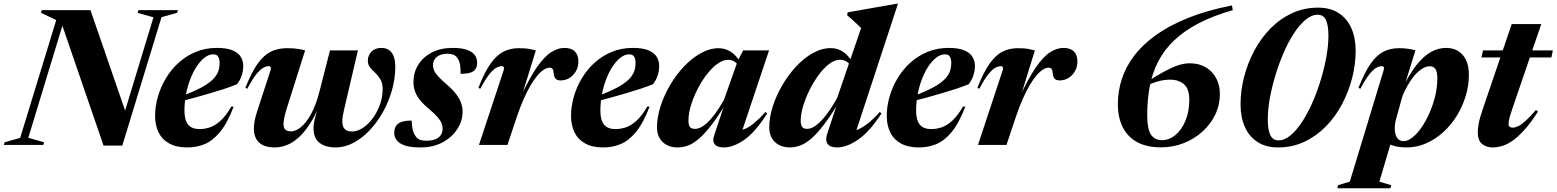

<svg xmlns="http://www.w3.org/2000/svg" viewBox="-62 -758 8140 1004"><path d="M606.5 -138.5 577 -129.5 740.5 -667.5 657.5 -691 661.5 -705H868.5L864 -691L782.5 -668L577.5 3.5H479.5L255.5 -648.5L274 -655.5L86 -37.5L168.5 -14L164.5 0H-42L-38 -14L43.5 -37L232 -653L152 -691.5L156.5 -705H411Z M1054 -474Q1031 -474 1009 -457.5Q987 -441 967.8 -412.5Q948.5 -384 933.8 -346.2Q919 -308.5 910.8 -265.8Q902.5 -223 902.5 -179Q902.5 -129 922 -106Q941.5 -83 981 -83Q1009.5 -83 1037 -92.5Q1064.5 -102 1092.2 -127.5Q1120 -153 1147.5 -200.5H1160Q1126.5 -113.5 1088 -67.2Q1049.5 -21 1007.2 -4Q965 13 917.5 13Q860.5 13 823 -7.8Q785.5 -28.5 767.2 -65.8Q749 -103 749 -152Q749 -201 763.2 -251.2Q777.5 -301.5 804.8 -347.5Q832 -393.5 871.5 -429.5Q911 -465.5 961.5 -486.5Q1012 -507.5 1072.5 -507.5Q1125.5 -507.5 1155.5 -494.2Q1185.5 -481 1197.8 -459.5Q1210 -438 1210 -413.5Q1210 -387.5 1201.8 -362.8Q1193.5 -338 1177.5 -317.5Q1150.5 -306.5 1113.8 -294.2Q1077 -282 1035 -269.8Q993 -257.5 949.2 -245.5Q905.5 -233.5 864 -223.5L867 -247.5Q921 -267 959 -284.5Q997 -302 1022 -319.2Q1047 -336.5 1061 -353.8Q1075 -371 1080.8 -389.5Q1086.5 -408 1086.5 -428Q1086.5 -444 1082.8 -454.2Q1079 -464.5 1071.8 -469.2Q1064.5 -474 1054 -474Z M1663.5 -494.5H1809.5L1737 -183.5Q1733 -165.5 1730.5 -150.8Q1728 -136 1728 -124Q1728 -96 1740.5 -83.2Q1753 -70.5 1778 -70.5Q1801.5 -70.5 1824.5 -82.8Q1847.5 -95 1868.2 -116.8Q1889 -138.5 1904.8 -166.8Q1920.5 -195 1929.8 -227.2Q1939 -259.5 1939 -292.5Q1939 -323.5 1927.2 -343Q1915.5 -362.5 1900.2 -376.8Q1885 -391 1873.2 -405.5Q1861.5 -420 1861.5 -440.5Q1861.5 -468 1880.5 -487.8Q1899.5 -507.5 1932 -507.5Q1955.5 -507.5 1971.8 -496.5Q1988 -485.5 1996.5 -463.5Q2005 -441.5 2005 -408Q2005 -348 1988 -287.5Q1971 -227 1941 -173Q1911 -119 1871.2 -77Q1831.5 -35 1786 -11Q1740.5 13 1693 13Q1640 13 1608.8 -11.2Q1577.5 -35.5 1577.5 -87Q1577.5 -100.5 1580 -116Q1582.5 -131.5 1587.5 -149.5L1612.5 -241L1620 -240Q1593.5 -166 1562.8 -117Q1532 -68 1500.2 -39.5Q1468.5 -11 1436.8 1Q1405 13 1375.5 13Q1320.5 13 1293 -12.5Q1265.5 -38 1265.5 -86Q1265.5 -123.5 1282 -173.5L1352.5 -390Q1355.5 -400 1353.5 -406Q1351.5 -412 1343 -412Q1330 -412 1314.2 -403.2Q1298.5 -394.5 1278.2 -369.5Q1258 -344.5 1231 -294L1221 -299Q1245 -358.5 1268.2 -398.2Q1291.5 -438 1317.2 -461.8Q1343 -485.5 1373.2 -495.8Q1403.5 -506 1441 -506Q1460 -506 1474.5 -504.8Q1489 -503.5 1503 -501.2Q1517 -499 1533.5 -494.5L1436.5 -188Q1428.5 -161.5 1424.5 -142.2Q1420.5 -123 1420.5 -110Q1420.5 -88 1430.8 -79.5Q1441 -71 1459.5 -71Q1483.5 -71 1510.8 -92.5Q1538 -114 1564.5 -161.5Q1591 -209 1610.5 -287Z M2090.5 -127.5Q2091.5 -98.5 2096.2 -79.5Q2101 -60.5 2111 -46Q2121 -32 2134.5 -27Q2148 -22 2165.5 -22Q2194.5 -22 2214 -29.5Q2233.5 -37 2243 -51.5Q2252.5 -66 2252.5 -86Q2252.5 -100 2246.5 -114.5Q2240.5 -129 2225 -147Q2209.5 -165 2179.5 -190Q2150 -214.5 2132.5 -237Q2115 -259.5 2107.5 -282Q2100 -304.5 2100 -329Q2100 -378.5 2124.8 -418.8Q2149.5 -459 2195.5 -483.2Q2241.5 -507.5 2305.5 -507.5Q2352.5 -507.5 2380.5 -497.2Q2408.5 -487 2420.8 -469.8Q2433 -452.5 2433 -431Q2433 -410 2424.8 -397Q2416.5 -384 2397.5 -378Q2378.5 -372 2346.5 -372Q2347 -405 2343.2 -422.8Q2339.5 -440.5 2330.5 -453Q2322 -466.5 2309.2 -471.8Q2296.5 -477 2279.5 -477Q2241.5 -477 2221.8 -460.2Q2202 -443.5 2202 -416.5Q2202 -403 2208.2 -389Q2214.5 -375 2230.5 -357.5Q2246.5 -340 2276.5 -314Q2306 -288.5 2323.8 -265Q2341.5 -241.5 2349.2 -219.2Q2357 -197 2357 -174.5Q2357 -126.5 2329.5 -83.5Q2302 -40.5 2252.5 -13.8Q2203 13 2137 13Q2088 13 2057.8 3.5Q2027.5 -6 2013.5 -23.5Q1999.5 -41 1999.5 -63.5Q1999.5 -85 2008.5 -99.2Q2017.5 -113.5 2037.5 -120.5Q2057.5 -127.5 2090.5 -127.5Z M2571.5 -390Q2574.5 -399.5 2572.5 -405.8Q2570.5 -412 2562.5 -412Q2549 -412 2533 -403.5Q2517 -395 2496.8 -369.8Q2476.5 -344.5 2449.5 -294L2439.5 -298.5Q2470.5 -378.5 2502.2 -423.8Q2534 -469 2570 -487.5Q2606 -506 2650.5 -506Q2669 -506 2682.8 -505Q2696.5 -504 2710 -501.2Q2723.5 -498.5 2740 -494.5L2659 -232V-247.5Q2706.5 -350.5 2746 -407Q2785.5 -463.5 2820.8 -485.5Q2856 -507.5 2889 -507.5Q2925.5 -507.5 2944 -489Q2962.5 -470.5 2962.5 -437Q2962.5 -408.5 2949.8 -386Q2937 -363.5 2916.2 -350.5Q2895.5 -337.5 2870 -337.5Q2851.5 -337.5 2843.5 -346.2Q2835.5 -355 2833.5 -373Q2832.5 -391.5 2827.2 -397.8Q2822 -404 2812 -404Q2798 -404 2781.8 -393.8Q2765.5 -383.5 2748 -362.8Q2730.5 -342 2712.5 -311.5Q2694.5 -281 2676.8 -241Q2659 -201 2642 -151L2591.5 0H2442.5Z M3229 -474Q3206 -474 3184 -457.5Q3162 -441 3142.8 -412.5Q3123.5 -384 3108.8 -346.2Q3094 -308.5 3085.8 -265.8Q3077.5 -223 3077.5 -179Q3077.5 -129 3097 -106Q3116.5 -83 3156 -83Q3184.5 -83 3212 -92.5Q3239.5 -102 3267.2 -127.5Q3295 -153 3322.5 -200.5H3335Q3301.5 -113.5 3263 -67.2Q3224.5 -21 3182.2 -4Q3140 13 3092.5 13Q3035.5 13 2998 -7.8Q2960.5 -28.5 2942.2 -65.8Q2924 -103 2924 -152Q2924 -201 2938.2 -251.2Q2952.5 -301.5 2979.8 -347.5Q3007 -393.5 3046.5 -429.5Q3086 -465.5 3136.5 -486.5Q3187 -507.5 3247.5 -507.5Q3300.5 -507.5 3330.5 -494.2Q3360.5 -481 3372.8 -459.5Q3385 -438 3385 -413.5Q3385 -387.5 3376.8 -362.8Q3368.5 -338 3352.5 -317.5Q3325.5 -306.5 3288.8 -294.2Q3252 -282 3210 -269.8Q3168 -257.5 3124.2 -245.5Q3080.5 -233.5 3039 -223.5L3042 -247.5Q3096 -267 3134 -284.5Q3172 -302 3197 -319.2Q3222 -336.5 3236 -353.8Q3250 -371 3255.8 -389.5Q3261.5 -408 3261.5 -428Q3261.5 -444 3257.8 -454.2Q3254 -464.5 3246.8 -469.2Q3239.5 -474 3229 -474Z M3671.5 -47 3733 -231.5 3742 -229.5Q3697 -155 3661 -107.8Q3625 -60.5 3594.5 -34Q3564 -7.5 3536.5 2.8Q3509 13 3481 13Q3449 13 3424.8 0.2Q3400.5 -12.5 3387 -36Q3373.5 -59.5 3373.5 -91.5Q3373.5 -144 3391.8 -201.2Q3410 -258.5 3441.8 -312.8Q3473.5 -367 3514.8 -410.5Q3556 -454 3602.8 -480Q3649.5 -506 3696.5 -506Q3730 -506 3759.5 -487.2Q3789 -468.5 3813 -427L3803.5 -407Q3793 -427 3778.5 -436Q3764 -445 3744.5 -445Q3717.5 -445 3688.8 -423.8Q3660 -402.5 3633 -367.5Q3606 -332.5 3584.8 -290.2Q3563.5 -248 3550.8 -205.8Q3538 -163.5 3538 -128Q3538 -103 3546.2 -93.5Q3554.5 -84 3573 -84Q3585 -84 3600.2 -90.8Q3615.5 -97.5 3634.5 -114.5Q3653.5 -131.5 3675.8 -161Q3698 -190.5 3723.5 -235.5L3796 -440L3824 -494.5H3959.5L3810.5 -49.5L3795.5 -72.5Q3815.5 -75.5 3838 -86Q3860.5 -96.5 3885.8 -117.8Q3911 -139 3940.5 -172.5L3949.5 -165Q3889.5 -69 3831.5 -28Q3773.5 13 3722.5 13Q3689 13 3675.8 -3.2Q3662.5 -19.5 3671.5 -47Z M4401 -382Q4389 -417 4371.8 -431.2Q4354.5 -445.5 4330.5 -445.5Q4302 -445.5 4273 -423Q4244 -400.5 4217.5 -364Q4191 -327.5 4170 -284.8Q4149 -242 4137 -200.8Q4125 -159.5 4125 -128Q4125 -103 4133.2 -93.5Q4141.5 -84 4159.5 -84Q4170 -84 4182.8 -89.2Q4195.5 -94.5 4210.5 -106.5Q4225.5 -118.5 4242.2 -137.5Q4259 -156.5 4277.8 -183.8Q4296.5 -211 4316 -247L4441 -611.5Q4432 -620.5 4420 -631.8Q4408 -643 4394.5 -655.2Q4381 -667.5 4367.5 -679L4371 -693.5L4623.5 -738H4633.5L4404.5 -41.5L4364 -68.5Q4385 -68 4410.2 -75.5Q4435.5 -83 4467 -105.5Q4498.5 -128 4538.5 -172.5L4547.5 -165Q4486.5 -70.5 4426.5 -28.8Q4366.5 13 4315 13Q4279.5 13 4266 -5.5Q4252.5 -24 4263.5 -58L4320.5 -230L4328.5 -229.5Q4281.5 -151.5 4244.2 -103.2Q4207 -55 4176.5 -30Q4146 -5 4119.5 4Q4093 13 4068 13Q4036 13 4011.8 0.2Q3987.5 -12.5 3974 -36Q3960.5 -59.5 3960.5 -91.5Q3960.5 -143 3978.5 -200Q3996.5 -257 4028 -311.2Q4059.5 -365.5 4100.5 -409.8Q4141.5 -454 4188.2 -480.2Q4235 -506.5 4283.5 -506.5Q4320 -506.5 4351.8 -483.5Q4383.5 -460.5 4409 -409Z M4880 -474Q4857 -474 4835 -457.5Q4813 -441 4793.8 -412.5Q4774.5 -384 4759.8 -346.2Q4745 -308.5 4736.8 -265.8Q4728.5 -223 4728.5 -179Q4728.5 -129 4748 -106Q4767.5 -83 4807 -83Q4835.5 -83 4863 -92.5Q4890.5 -102 4918.2 -127.5Q4946 -153 4973.5 -200.5H4986Q4952.5 -113.5 4914 -67.2Q4875.5 -21 4833.2 -4Q4791 13 4743.5 13Q4686.5 13 4649 -7.8Q4611.5 -28.5 4593.2 -65.8Q4575 -103 4575 -152Q4575 -201 4589.2 -251.2Q4603.5 -301.5 4630.8 -347.5Q4658 -393.5 4697.5 -429.5Q4737 -465.5 4787.5 -486.5Q4838 -507.5 4898.5 -507.5Q4951.5 -507.5 4981.5 -494.2Q5011.5 -481 5023.8 -459.5Q5036 -438 5036 -413.5Q5036 -387.5 5027.8 -362.8Q5019.5 -338 5003.5 -317.5Q4976.5 -306.5 4939.8 -294.2Q4903 -282 4861 -269.8Q4819 -257.5 4775.2 -245.5Q4731.5 -233.5 4690 -223.5L4693 -247.5Q4747 -267 4785 -284.5Q4823 -302 4848 -319.2Q4873 -336.5 4887 -353.8Q4901 -371 4906.8 -389.5Q4912.5 -408 4912.5 -428Q4912.5 -444 4908.8 -454.2Q4905 -464.5 4897.8 -469.2Q4890.5 -474 4880 -474Z M5181 -390Q5184 -399.5 5182 -405.8Q5180 -412 5172 -412Q5158.5 -412 5142.5 -403.5Q5126.5 -395 5106.2 -369.8Q5086 -344.5 5059 -294L5049 -298.5Q5080 -378.5 5111.8 -423.8Q5143.5 -469 5179.5 -487.5Q5215.5 -506 5260 -506Q5278.5 -506 5292.2 -505Q5306 -504 5319.5 -501.2Q5333 -498.5 5349.5 -494.5L5268.5 -232V-247.5Q5316 -350.5 5355.5 -407Q5395 -463.5 5430.2 -485.5Q5465.5 -507.5 5498.5 -507.5Q5535 -507.5 5553.5 -489Q5572 -470.5 5572 -437Q5572 -408.5 5559.2 -386Q5546.5 -363.5 5525.8 -350.5Q5505 -337.5 5479.5 -337.5Q5461 -337.5 5453 -346.2Q5445 -355 5443 -373Q5442 -391.5 5436.8 -397.8Q5431.5 -404 5421.5 -404Q5407.5 -404 5391.2 -393.8Q5375 -383.5 5357.5 -362.8Q5340 -342 5322 -311.5Q5304 -281 5286.2 -241Q5268.5 -201 5251.5 -151L5201 0H5052Z M6380 -729.5 6384.5 -705Q6280 -675 6204.2 -635.2Q6128.5 -595.5 6077 -546Q6025.5 -496.5 5994.8 -437Q5964 -377.5 5950.5 -307.8Q5937 -238 5937 -157.5Q5937 -83.5 5956.5 -54.2Q5976 -25 6014 -25Q6052 -25 6084.5 -52Q6117 -79 6137 -126.8Q6157 -174.5 6157 -237Q6157 -293 6129.5 -317.2Q6102 -341.5 6055 -341.5Q6040 -341.5 6022 -338.8Q6004 -336 5983.8 -329.8Q5963.5 -323.5 5942.5 -314L5933 -328.5Q5984 -361 6019.8 -380.5Q6055.5 -400 6080.5 -410Q6105.5 -420 6124.2 -423.5Q6143 -427 6159.5 -427Q6208.5 -427 6243.8 -405.8Q6279 -384.5 6298 -348.2Q6317 -312 6317 -266.5Q6317 -209.5 6293 -159.2Q6269 -109 6226.2 -70.2Q6183.5 -31.5 6127.8 -9.5Q6072 12.5 6008.5 12.5Q5935 12.5 5885 -14.5Q5835 -41.5 5809.2 -92.2Q5783.5 -143 5783.5 -214.5Q5783.5 -279.5 5803.5 -342.8Q5823.5 -406 5867 -464.2Q5910.5 -522.5 5980.2 -573Q6050 -623.5 6149 -663.5Q6248 -703.5 6380 -729.5Z M6567.5 -135Q6567.5 -77 6581 -50.5Q6594.5 -24 6623.5 -24Q6655.5 -24 6687 -50.5Q6718.5 -77 6747.8 -122Q6777 -167 6801.8 -223.8Q6826.5 -280.5 6845 -341.8Q6863.5 -403 6874 -462Q6884.5 -521 6884.5 -570Q6884.5 -628.5 6871 -654.8Q6857.5 -681 6828 -681Q6796.5 -681 6764.8 -654.5Q6733 -628 6703.8 -583Q6674.5 -538 6650 -481.2Q6625.5 -424.5 6607 -363.2Q6588.5 -302 6578 -243Q6567.5 -184 6567.5 -135ZM6830.5 -718Q6895 -718 6938.8 -689.2Q6982.5 -660.5 7004.8 -609.8Q7027 -559 7027 -493Q7027 -421.5 7008.5 -349.5Q6990 -277.5 6955.2 -212.2Q6920.5 -147 6870.5 -96.2Q6820.5 -45.5 6757.8 -16.2Q6695 13 6621.5 13Q6557 13 6513.2 -15.8Q6469.5 -44.5 6447.2 -95.2Q6425 -146 6425 -212Q6425 -283.5 6443.5 -355.5Q6462 -427.5 6496.8 -492.8Q6531.5 -558 6581.2 -608.8Q6631 -659.5 6693.8 -688.8Q6756.5 -718 6830.5 -718Z M7239 -138.5Q7235 -124.5 7233.2 -111Q7231.5 -97.5 7231.5 -85.5Q7231.5 -58 7242.5 -39Q7253.5 -20 7278 -20Q7299.5 -20 7324 -39.2Q7348.5 -58.5 7371.5 -91.8Q7394.5 -125 7413 -167.2Q7431.5 -209.5 7442.8 -256Q7454 -302.5 7454 -348Q7454 -381.5 7444.5 -396.5Q7435 -411.5 7414.5 -411.5Q7400 -411.5 7385.2 -404.5Q7370.5 -397.5 7355 -384Q7339.5 -370.5 7325 -351.2Q7310.5 -332 7297 -308.2Q7283.5 -284.5 7272 -256.5ZM7154.5 -56.5 7222 -48.5 7151 192 7213.5 210.5 7209 226.5H6931L6935 210.5L6996.5 191.5L7173 -390Q7176 -400 7174.2 -406Q7172.5 -412 7164.5 -412Q7151 -412 7135 -403.5Q7119 -395 7098.8 -369.8Q7078.5 -344.5 7051.5 -294L7041.5 -298.5Q7073 -378.5 7104.5 -423.8Q7136 -469 7172 -487.5Q7208 -506 7252.5 -506Q7279 -506 7297.2 -503.5Q7315.5 -501 7339.5 -495L7274 -283L7265.5 -284Q7305 -367 7343.5 -416Q7382 -465 7420.8 -486.2Q7459.5 -507.5 7499 -507.5Q7554.5 -507.5 7586.8 -470.5Q7619 -433.5 7619 -366.5Q7619 -310.5 7602.2 -255.5Q7585.5 -200.5 7555.5 -152Q7525.5 -103.5 7484.5 -66.5Q7443.5 -29.5 7395 -8.2Q7346.5 13 7293.5 13Q7235.5 13 7201.2 -5.8Q7167 -24.5 7154.5 -56.5Z M7684.5 -457.5 7693 -494.5H8058L8050.5 -457.5ZM7847.5 -193Q7838.5 -167.5 7834 -151.5Q7829.5 -135.5 7828 -126Q7826.5 -116.5 7826.5 -110Q7826.5 -99.5 7832.2 -95Q7838 -90.5 7848 -90.5Q7860.5 -90.5 7876.2 -97.8Q7892 -105 7914.8 -125.2Q7937.5 -145.5 7970 -183L7980.5 -174.5Q7941.5 -114 7907.8 -77Q7874 -40 7845 -20.5Q7816 -1 7790.8 6Q7765.5 13 7743.5 13Q7711.5 13 7688.5 -4.8Q7665.5 -22.5 7665.5 -68.5Q7665.5 -84 7670.5 -112.5Q7675.5 -141 7692.5 -190L7843 -632H7997.5Z"/></svg>

Font: Newsreader 60pt
Style: Bold Italic
Weight: 700
Italic angle: -17°
Designer: Hugues Gentile
Foundry: Production Type
Version: Version 1.003